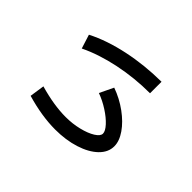

<svg xmlns="http://www.w3.org/2000/svg" viewBox="-87 -799 1037 1037"><g transform="rotate(-45 432.0 -280.5)"><path d="M147.5 -308.6Q147.5 -411.1 182.6 -531.2L267.6 -518.6Q235.4 -406.7 235.4 -316.4Q235.4 -264.6 247.1 -217Q258.8 -169.4 277.3 -139.9Q295.9 -110.4 314.5 -110.4Q333.5 -110.4 360.6 -135Q387.7 -159.7 413.3 -199.5Q439 -239.3 454.1 -281.2L533.2 -243.2Q511.2 -181.6 473.6 -130.1Q436 -78.6 392.6 -48.6Q349.1 -18.6 309.6 -18.6Q263.7 -18.6 226.8 -56.6Q189.9 -94.7 168.7 -161.1Q147.5 -227.5 147.5 -308.6ZM558.6 -516.6 638.7 -542Q685.1 -451.2 710.2 -332.5Q735.4 -213.9 736.3 -85H648.4Q648.4 -202.1 624.8 -315.7Q601.1 -429.2 558.6 -516.6Z"/></g></svg>

Font: Pretendard GOV Medium
Style: Regular
Weight: 500
Designer: Base glyphs from Inter by Rasmus Andersson; Hangeul glyphs from Noto Sans CJK(Source Han Sans) by Jang Soo-young and Kan
Foundry: Kil Hyung-jin
Version: Version 1.309